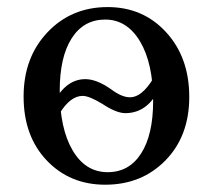

<svg xmlns="http://www.w3.org/2000/svg" viewBox="-20 -502 588 532"><path d="M278.3 -24.9Q337.9 -24.9 371.1 -76.9Q404.3 -128.9 404.3 -221.7Q404.3 -326.2 368.2 -387Q332 -447.8 271.5 -447.8Q211.9 -447.8 178.7 -396Q145.5 -344.2 145.5 -251Q145.5 -146 181.2 -85.4Q216.8 -24.9 278.3 -24.9ZM271.5 9.8Q173.3 9.8 109.4 -57.6Q45.4 -125 45.4 -234.4Q45.4 -342.8 111.6 -412.6Q177.7 -482.4 278.3 -482.4Q376.5 -482.4 440.4 -412.6Q504.4 -342.8 504.4 -233.4Q504.4 -125 438.5 -57.6Q372.6 9.8 271.5 9.8ZM327.1 -188.5Q302.2 -188.5 263.2 -214.4Q227.1 -236.3 209 -236.3Q175.3 -236.3 145.5 -188.5L121.6 -203.1Q157.2 -282.7 216.3 -282.7Q248 -282.7 288.1 -254.4Q317.4 -232.4 340.3 -232.4Q373 -232.4 404.8 -284.7L428.7 -273.4Q396 -188.5 327.1 -188.5Z"/></svg>

Font: Kelvinch
Style: Regular
Weight: 400
Designer: Paul James MIller
Foundry: High-Logic / Made with FontCreator
Version: Version 3.30 September 23, 2016